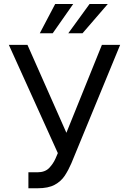

<svg xmlns="http://www.w3.org/2000/svg" viewBox="-20 -958 663 987"><path d="M126 9.8V-72.3H171.9Q211.4 -72.3 232.7 -94.5Q253.9 -116.7 265.6 -143.6L277.3 -170.9L25.4 -727.5H121.1L321.3 -275.4L503.9 -727.5H597.7L346.7 -118.2Q332 -84 313 -54.9Q293.9 -25.9 261.2 -8.1Q228.5 9.8 172.9 9.8ZM331.1 -787.1 440.4 -937.5H534.2L404.3 -787.1ZM184.6 -787.1 263.7 -937.5H356.4L251 -787.1Z"/></svg>

Font: GitLab Sans
Style: Regular
Weight: 400
Designer: Rasmus Andersson
Foundry: Modifications by GitLab B.V., manufactured by rsms
Version: Version 4.000;git-c8fb6b7